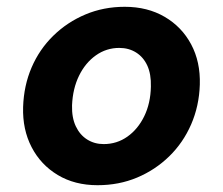

<svg xmlns="http://www.w3.org/2000/svg" viewBox="-20 -533 656 565"><path d="M267 12Q200 12 150 -18Q100 -48 73 -100Q46 -152 48 -218Q50 -281 73 -334.5Q96 -388 137 -428Q178 -468 231.5 -490.5Q285 -513 347 -513Q414 -513 464.5 -483.5Q515 -454 542.5 -402.5Q570 -351 568 -284Q566 -221 542.5 -167Q519 -113 478 -73Q437 -33 383.5 -10.5Q330 12 267 12ZM285 -109Q324 -109 355 -131Q386 -153 404.5 -191Q423 -229 424 -278Q425 -315 413.5 -340Q402 -365 380.5 -378.5Q359 -392 331 -392Q293 -392 262 -370Q231 -348 212.5 -310Q194 -272 192 -223Q191 -187 203 -161.5Q215 -136 236.5 -122.5Q258 -109 285 -109Z"/></svg>

Font: DM Sans 18pt ExtraBold
Style: Italic
Weight: 800
Italic angle: -10°
Designer: Colophon Foundry, Jonny Pinhorn
Foundry: Colophon Foundry
Version: Version 4.004;gftools[0.9.30]